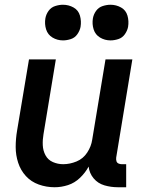

<svg xmlns="http://www.w3.org/2000/svg" viewBox="-20 -780 616 808"><path d="M210 8Q238 8 266 -1Q294 -10 316.5 -31.5Q339 -53 353 -79Q356 -51 374 -29.5Q392 -8 419.5 0Q447 8 476 8H511V-89H492Q485 -89 478.5 -92Q472 -95 470 -102Q468 -109 469 -117L537 -530H424L368 -192Q364 -164 347 -138Q330 -112 302 -100.5Q274 -89 246 -89Q223 -89 202.5 -98Q182 -107 171.5 -126.5Q161 -146 160 -169Q159 -192 163 -215L215 -530H102L52 -231Q46 -196 46 -161.5Q46 -127 56.5 -95Q67 -63 89 -39Q111 -15 143 -3.5Q175 8 210 8ZM445 -610Q461 -610 478 -615.5Q495 -621 505.5 -636Q516 -651 519 -667Q523 -691 516.5 -714Q510 -737 489.5 -748.5Q469 -760 445 -760Q429 -760 412 -754.5Q395 -749 384.5 -734.5Q374 -720 371 -703Q367 -679 374 -656.5Q381 -634 401 -622Q421 -610 445 -610ZM245 -610Q261 -610 278 -615.5Q295 -621 305.5 -636Q316 -651 319 -667Q323 -691 316.5 -714Q310 -737 289.5 -748.5Q269 -760 245 -760Q229 -760 212 -754.5Q195 -749 184.5 -734.5Q174 -720 171 -703Q167 -679 174 -656.5Q181 -634 201 -622Q221 -610 245 -610Z"/></svg>

Font: Iosevka Sparkle Semibold
Style: Italic
Weight: 600
Italic angle: -9°
Designer: Belleve Invis
Foundry: Belleve Invis
Version: Version 4.5.0; ttfautohint (v1.8.3)